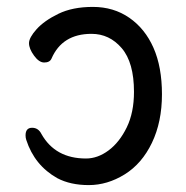

<svg xmlns="http://www.w3.org/2000/svg" viewBox="-20 -512 540 556"><path d="M237 24Q184 24 146 4Q80 -33 56 -107Q54 -113 54 -120Q54 -142 73 -142Q91 -142 100 -124Q140 -53 229 -53Q263 -53 294.5 -76.5Q326 -100 347 -143Q368 -186 368 -246Q368 -331 332.5 -372.5Q297 -414 245 -414Q160 -414 129 -342Q124 -331 108 -331Q93 -331 78.5 -351Q64 -371 64 -387Q64 -403 86 -427.5Q108 -452 149 -472Q190 -492 249 -492Q309 -492 354.5 -460.5Q400 -429 424.5 -373.5Q449 -318 449 -239Q449 -159 420 -98.5Q391 -38 341 -7Q291 24 237 24Z"/></svg>

Font: LXGW WenKai Mono Medium
Style: Regular
Weight: 500
Monospace: yes
Designer: LXGW / Fontworks Inc.
Foundry: LXGW / Fontworks Inc.
Version: Version 1.520; June 14, 2025